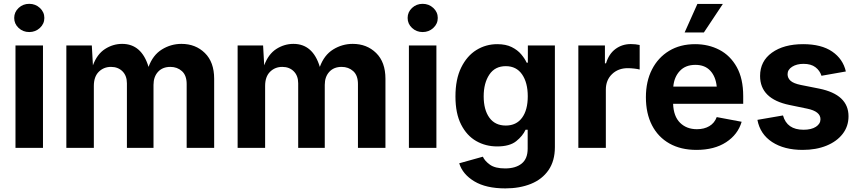

<svg xmlns="http://www.w3.org/2000/svg" viewBox="-20 -788 4578 1023"><path d="M62.5 0V-545.9H209V0ZM135.7 -617.2Q102.5 -617.2 79.1 -639.2Q55.7 -661.1 55.7 -692.4Q55.7 -723.6 79.1 -745.6Q102.5 -767.6 135.7 -767.6Q168.9 -767.6 192.6 -745.6Q216.3 -723.6 216.3 -692.4Q216.3 -661.1 192.6 -639.2Q168.9 -617.2 135.7 -617.2Z M333.5 0V-545.9H469.2L475.1 -439.9Q497.1 -499.5 539.6 -526.9Q582 -554.2 630.9 -554.2Q734.4 -554.2 771.5 -431.6Q794.4 -494.6 842.5 -524.4Q890.6 -554.2 946.8 -554.2Q1022 -554.2 1071.5 -505.6Q1121.1 -457 1121.1 -368.2V0H974.6V-340.3Q974.6 -386.2 949.5 -408.9Q924.3 -431.6 887.7 -431.6Q846.2 -431.6 822 -405.3Q797.9 -378.9 797.9 -335.9V0H656.2V-344.2Q656.2 -384.3 632.6 -408Q608.9 -431.6 571.3 -431.6Q532.7 -431.6 506.3 -405.5Q480 -379.4 480 -330.1V0Z M1246.1 0V-545.9H1381.8L1387.7 -439.9Q1409.7 -499.5 1452.1 -526.9Q1494.6 -554.2 1543.5 -554.2Q1647 -554.2 1684.1 -431.6Q1707 -494.6 1755.1 -524.4Q1803.2 -554.2 1859.4 -554.2Q1934.6 -554.2 1984.1 -505.6Q2033.7 -457 2033.7 -368.2V0H1887.2V-340.3Q1887.2 -386.2 1862.1 -408.9Q1836.9 -431.6 1800.3 -431.6Q1758.8 -431.6 1734.6 -405.3Q1710.4 -378.9 1710.4 -335.9V0H1568.8V-344.2Q1568.8 -384.3 1545.2 -408Q1521.5 -431.6 1483.9 -431.6Q1445.3 -431.6 1418.9 -405.5Q1392.6 -379.4 1392.6 -330.1V0Z M2158.7 0V-545.9H2305.2V0ZM2231.9 -617.2Q2198.7 -617.2 2175.3 -639.2Q2151.9 -661.1 2151.9 -692.4Q2151.9 -723.6 2175.3 -745.6Q2198.7 -767.6 2231.9 -767.6Q2265.1 -767.6 2288.8 -745.6Q2312.5 -723.6 2312.5 -692.4Q2312.5 -661.1 2288.8 -639.2Q2265.1 -617.2 2231.9 -617.2Z M2672.4 215.8Q2569.8 215.8 2507.3 178.2Q2444.8 140.6 2426.8 82L2552.7 46.9Q2563 69.8 2590.6 89.6Q2618.2 109.4 2671.4 109.4Q2727.1 109.4 2759.3 83.7Q2791.5 58.1 2791.5 3.9V-96.7H2780.3Q2765.1 -63.5 2730.2 -35.6Q2695.3 -7.8 2628.9 -7.8Q2567.4 -7.8 2517.1 -36.6Q2466.8 -65.4 2436.8 -124.5Q2406.7 -183.6 2406.7 -273.9Q2406.7 -366.2 2437.3 -428.2Q2467.8 -490.2 2518.3 -521.5Q2568.8 -552.7 2629.4 -552.7Q2675.3 -552.7 2706.5 -537.1Q2737.8 -521.5 2757.1 -498.5Q2776.4 -475.6 2786.1 -454.1H2792.5V-545.9H2936.5V-4.4Q2936.5 69.3 2902.6 118.4Q2868.7 167.5 2808.8 191.7Q2749 215.8 2672.4 215.8ZM2674.8 -119.1Q2731 -119.1 2761.5 -160.4Q2792 -201.7 2792 -274.9Q2792 -347.7 2761.7 -391.6Q2731.4 -435.5 2674.8 -435.5Q2617.2 -435.5 2587.2 -390.4Q2557.1 -345.2 2557.1 -274.9Q2557.1 -203.1 2587.4 -161.1Q2617.7 -119.1 2674.8 -119.1Z M3061.5 0V-545.9H3203.1V-450.7H3209Q3224.1 -501 3259.5 -527.1Q3294.9 -553.2 3340.8 -553.2Q3365.7 -553.2 3388.2 -548.3V-417.5Q3378.4 -420.4 3359.6 -422.6Q3340.8 -424.8 3324.7 -424.8Q3273.9 -424.8 3241 -393.1Q3208 -361.3 3208 -310.5V0Z M3690.9 10.7Q3607.4 10.7 3546.9 -23.4Q3486.3 -57.6 3453.9 -120.6Q3421.4 -183.6 3421.4 -270Q3421.4 -354.5 3453.9 -418Q3486.3 -481.4 3545.2 -517.1Q3604 -552.7 3683.6 -552.7Q3754.9 -552.7 3813 -522.5Q3871.1 -492.2 3905.5 -430.7Q3939.9 -369.1 3939.9 -275.9V-234.9H3566.4Q3568.8 -168 3603.5 -133.8Q3638.2 -99.6 3693.4 -99.6Q3731.9 -99.6 3759.5 -116Q3787.1 -132.3 3798.8 -164.1L3931.6 -139.2Q3911.6 -71.3 3848.9 -30.3Q3786.1 10.7 3690.9 10.7ZM3567.4 -326.7H3798.8Q3793.5 -379.9 3764.6 -411.1Q3735.8 -442.4 3685.1 -442.4Q3632.3 -442.4 3602.1 -409.9Q3571.8 -377.4 3567.4 -326.7ZM3627.9 -615.2 3695.8 -767.1H3831.5L3730.5 -615.2Z M4256.8 10.7Q4158.2 10.7 4094 -31.2Q4029.8 -73.2 4015.6 -149.4L4151.9 -172.9Q4172.9 -96.7 4261.2 -96.7Q4303.2 -96.7 4327.4 -112.5Q4351.6 -128.4 4351.6 -152.8Q4351.6 -194.3 4281.2 -209L4187 -228.5Q4029.8 -260.7 4029.8 -383.3Q4029.8 -461.9 4092.8 -507.3Q4155.8 -552.7 4259.3 -552.7Q4356.4 -552.7 4414.1 -513.2Q4471.7 -473.6 4486.8 -407.2L4356.9 -384.3Q4348.1 -412.1 4324.7 -429.9Q4301.3 -447.8 4261.2 -447.8Q4225.1 -447.8 4200.7 -432.4Q4176.3 -417 4176.3 -392.6Q4176.3 -372.1 4192.1 -357.7Q4208 -343.3 4246.6 -335.4L4344.7 -315.9Q4501 -284.2 4501 -168.5Q4501 -114.7 4469.7 -74.5Q4438.5 -34.2 4383.3 -11.7Q4328.1 10.7 4256.8 10.7Z"/></svg>

Font: Inter
Style: Bold
Weight: 700
Designer: Rasmus Andersson
Foundry: rsms
Version: Version 4.001;git-9221beed3